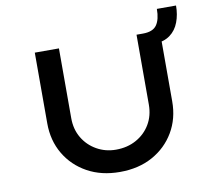

<svg xmlns="http://www.w3.org/2000/svg" viewBox="-87 -919 1143 1026"><g transform="rotate(-10 484.0 -406.0)"><path d="M483 6Q383 6 307 -36Q231 -78 188 -151Q145 -224 145 -317V-701H276V-322Q276 -262 303.5 -215.5Q331 -169 378.5 -142Q426 -115 483 -115Q545 -115 593.5 -142Q642 -169 669.5 -215.5Q697 -262 697 -322V-701H732Q786 -701 807 -731Q828 -761 828 -818H932Q932 -769 916.5 -728Q901 -687 868.5 -663Q836 -639 787 -637L823 -676V-317Q823 -224 780 -151Q737 -78 661 -36Q585 6 483 6Z"/></g></svg>

Font: Lexend Peta Medium
Style: Regular
Weight: 500
Designer: Bonnie Shaver-Troup, Thomas Jockin
Foundry: Lexend
Version: Version 1.007